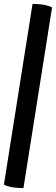

<svg xmlns="http://www.w3.org/2000/svg" viewBox="-30 -754 284 974"><path d="M89 200Q49 200 23 194Q-3 188 -10 182L135 -734Q175 -734 200.5 -728Q226 -722 234 -716Z"/></svg>

Font: Petrona ExtraBold
Style: Italic
Weight: 800
Italic angle: -9°
Designer: Ringo R. Seeber
Foundry: Ringo R. Seeber
Version: Version 2.001; ttfautohint (v1.8.3)